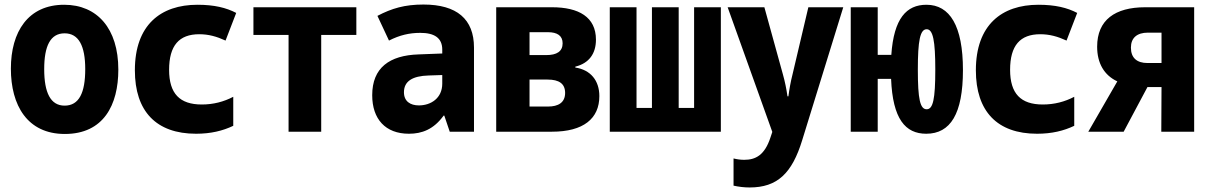

<svg xmlns="http://www.w3.org/2000/svg" viewBox="-20 -581 5340 847"><path d="M266 10C437 10 502 -118 502 -274C502 -455 409 -560 263 -560C104 -560 28 -441 28 -278C28 -117 100 10 266 10ZM265 -115C203 -115 175 -172 175 -276C175 -378 202 -434 265 -434C327 -434 356 -379 356 -276C356 -172 329 -115 265 -115Z M845 9C910 9 963 -4 1009 -26V-154C967 -132 921 -120 870 -120C773 -120 726 -168 726 -273C726 -380 770 -430 859 -430C900 -430 936 -420 975 -402L1022 -524C978 -547 925 -560 851 -560C689 -560 575 -471 575 -271C575 -90 669 9 845 9Z M1253 0H1397V-427H1552V-549H1098V-427H1253Z M1784 9C1841 9 1893 -10 1937 -71H1940L1964 0H2071V-371C2071 -497 1995 -561 1848 -561C1765 -561 1708 -544 1645 -511L1696 -402C1743 -426 1786 -436 1834 -436C1896 -436 1931 -414 1931 -362V-345L1827 -341C1698 -337 1622 -282 1622 -161C1622 -56 1680 9 1784 9ZM1828 -116C1790 -116 1762 -134 1762 -174C1762 -223 1800 -246 1871 -248L1931 -250V-212C1931 -148 1881 -116 1828 -116Z M2169 0H2415C2554 0 2624 -58 2624 -157C2624 -226 2585 -273 2518 -283V-287C2579 -302 2609 -345 2609 -406C2609 -506 2533 -549 2415 -549H2169ZM2316 -338V-439H2397C2439 -439 2462 -423 2462 -390C2462 -354 2436 -338 2390 -338ZM2316 -111V-230H2396C2446 -230 2473 -212 2473 -171C2473 -128 2442 -111 2398 -111Z M2670 0H3160V-549H3042V-105H2974V-549H2856V-105H2788V-549H2670Z M3287 246C3409 246 3474 184 3519 37L3700 -549H3546L3476 -252C3468 -221 3462 -187 3458 -156H3454C3449 -190 3443 -220 3434 -252L3352 -549H3190L3387 1L3379 25C3353 105 3312 124 3263 124C3247 124 3232 122 3216 118V238C3239 243 3262 246 3287 246Z M3733 0H3852V-233H3911C3918 -56 3974 9 4066 9C4173 9 4228 -79 4228 -272C4228 -467 4170 -560 4067 -560C3979 -560 3923 -500 3912 -339H3852V-549H3733ZM4068 -99C4039 -99 4029 -143 4029 -274C4029 -402 4039 -452 4068 -452C4096 -452 4106 -401 4106 -274C4106 -143 4096 -99 4068 -99Z M4555 9C4620 9 4673 -4 4719 -26V-154C4677 -132 4631 -120 4580 -120C4483 -120 4436 -168 4436 -273C4436 -380 4480 -430 4569 -430C4610 -430 4646 -420 4685 -402L4732 -524C4688 -547 4635 -560 4561 -560C4399 -560 4285 -471 4285 -271C4285 -90 4379 9 4555 9Z M4781 0H4937L5042 -197H5104L5103 0H5248V-549H5032C4899 -549 4820 -493 4820 -375C4820 -302 4851 -249 4909 -222ZM5042 -303C4996 -303 4969 -325 4969 -371C4969 -414 4996 -437 5044 -437H5104V-303Z"/></svg>

Font: Noto Sans Mono Condensed ExtraBold
Style: Regular
Weight: 800
Width: 3
Designer: Monotype Design Team
Foundry: Monotype Imaging Inc.
Version: Version 2.014